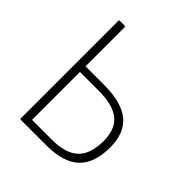

<svg xmlns="http://www.w3.org/2000/svg" viewBox="-182 -777 898 898"><g transform="rotate(45 267.5 -327.5)"><path d="M97 0Q92 0 92 -5V-650Q92 -655 97 -655H128Q134 -655 134 -650V-391H257Q373 -391 428.5 -345Q484 -299 484 -205Q484 -100 431 -50Q378 0 266 0ZM134 -37H264Q356 -37 398.5 -77Q441 -117 441 -205Q441 -281 397 -317.5Q353 -354 256 -354H134Z"/></g></svg>

Font: Sofia Sans Semi Condensed ExtraLight
Style: Regular
Weight: 250
Version: Version 4.100